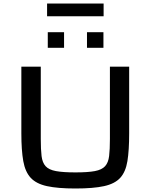

<svg xmlns="http://www.w3.org/2000/svg" viewBox="-20 -1069 862 1097"><path d="M411 8Q310 8 248.5 -5.5Q187 -19 155.5 -53Q124 -87 113 -148.5Q102 -210 102 -307V-688H213V-275Q213 -215 217.5 -177.5Q222 -140 240.5 -119.5Q259 -99 299.5 -91.5Q340 -84 411 -84Q482 -84 522 -91.5Q562 -99 580.5 -119.5Q599 -140 603.5 -177.5Q608 -215 608 -275V-688H718V-307Q718 -210 708 -148.5Q698 -87 667 -53Q636 -19 574.5 -5.5Q513 8 411 8ZM253 -796V-885H346V-796ZM477 -796V-885H571V-796ZM249 -976V-1049H572V-976Z"/></svg>

Font: Saira Expanded Medium
Style: Regular
Weight: 500
Width: 7
Designer: Hector Gatti with collaboration of the Omnibus-Type team
Foundry: Omnibus-Type
Version: Version 1.100; ttfautohint (v1.8.3)